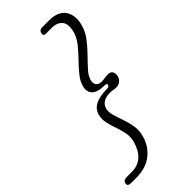

<svg xmlns="http://www.w3.org/2000/svg" viewBox="-337 -770 937 937"><g transform="rotate(-45 131.5 -302.0)"><path d="M211 -298.5Q213 -308.5 200 -308.5Q149 -308.5 130.5 -327.8Q112 -347 119 -376.5Q125 -404.5 146.5 -431.5Q168 -458.5 194.5 -485.5Q221 -512.5 243.2 -540.2Q265.5 -568 274 -597.5Q287 -643.5 269.5 -666.5Q252 -689.5 213.5 -689.5H173.5Q155 -689.5 159.5 -707Q162.5 -724.5 184 -724.5H229Q293 -724.5 317.2 -687.2Q341.5 -650 325.5 -593Q316.5 -559.5 292.8 -528.8Q269 -498 241.5 -470.2Q214 -442.5 192.5 -418Q171 -393.5 167 -371.5Q163 -353.5 172 -342.5Q181 -331.5 201 -331.5Q212.5 -331.5 223.5 -333.5Q234.5 -335.5 247.5 -335.5Q265.5 -335.5 271.8 -323.2Q278 -311 275 -297.5Q272 -281 259.5 -271Q247 -261 231 -261Q219 -261 211.5 -263Q204 -265 191.5 -265Q136.5 -265 123 -225Q117.5 -204 124.8 -178.8Q132 -153.5 142.2 -125Q152.5 -96.5 157.8 -64.8Q163 -33 153 1.5Q138 54.5 95.8 87.2Q53.5 120 -15 120H-48Q-73.5 120 -68.5 100.5Q-65 84 -42.5 84H-9Q34.5 84 62 59.5Q89.5 35 102.5 -10.5Q111 -39.5 105.8 -67.2Q100.5 -95 90.8 -122Q81 -149 75.2 -175.8Q69.5 -202.5 76.5 -229.5Q94 -288.5 194.5 -288.5Q208.5 -288.5 211 -298.5Z"/></g></svg>

Font: Fraunces 144pt S100 Light
Style: Italic
Weight: 300
Italic angle: -16°
Version: Version 1.000; ttfautohint (v1.8.3)